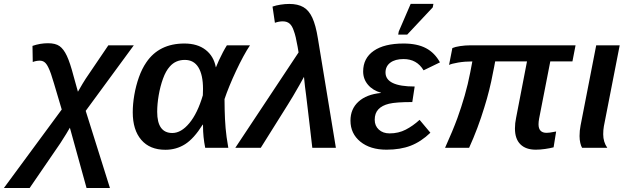

<svg xmlns="http://www.w3.org/2000/svg" viewBox="-103 -762 3235 990"><path d="M257.3 -103.5 238.3 -71.3 208 -23.4 49.8 207.5H-83L215.3 -197.3L175.3 -332Q167 -360.8 159.9 -380.9Q152.8 -400.9 147 -412.6Q137.7 -432.6 127.2 -440.9Q116.7 -449.2 101.6 -449.2Q84.5 -449.2 65.9 -442.4L64.5 -525.4Q104 -539.1 144.5 -539.1Q183.1 -539.1 204.1 -524.2Q225.1 -509.3 241.7 -474.1Q258.3 -439 276.9 -367.7L298.8 -289.1Q312.5 -313.5 322.8 -330.3Q333 -347.2 339.4 -356.9L455.6 -528.3H586.9L338.9 -190.4L463.9 207.5H343.3Z M847.7 -537.6Q915 -537.6 957 -505.1Q999 -472.7 1009.8 -415.5H1010.7Q1015.6 -428.7 1025.4 -450Q1035.2 -471.2 1046.6 -492.9Q1058.1 -514.6 1066.9 -528.3H1186Q1170.4 -505.4 1151.6 -470.7Q1132.8 -436 1114.3 -396.5Q1095.7 -356.9 1080.1 -318.8Q1064.5 -280.8 1054.7 -251Q1054.7 -222.7 1055.4 -197Q1056.2 -171.4 1057.1 -148.4Q1058.6 -123 1060.3 -101.1Q1062 -79.1 1065.4 -55.4Q1068.8 -31.7 1074.2 0H955.1Q943.8 -56.2 943.8 -111.8V-119.1H941.9Q897 -47.4 851.6 -18.6Q806.2 10.3 749.5 10.3Q669.4 10.3 625.5 -40.8Q581.5 -91.8 581.5 -183.1Q581.5 -225.6 589.6 -272.7Q597.7 -319.8 613.3 -363.8Q628.9 -407.7 651.4 -440.4Q717.3 -537.6 847.7 -537.6ZM850.1 -453.1Q802.2 -453.1 772.5 -418.9Q752 -396.5 737.5 -356.4Q723.1 -316.4 715.3 -270.8Q707.5 -225.1 707.5 -185.5Q707.5 -76.2 785.6 -76.2Q831.1 -76.2 873.3 -127Q915.5 -177.7 942.9 -270.5L943.8 -303.2Q943.8 -375.5 920.2 -414.3Q896.5 -453.1 850.1 -453.1Z M1464.4 -365.7Q1455.6 -349.1 1440.2 -322Q1424.8 -294.9 1408.7 -267.6Q1392.6 -240.2 1381.3 -222.7L1241.7 0H1110.4L1436.5 -491.7L1431.6 -521Q1426.8 -548.8 1421.9 -569.3Q1417 -589.8 1412.1 -602.5Q1403.8 -628.4 1390.4 -640.1Q1377 -651.9 1355 -651.9Q1335.4 -651.9 1314.5 -644.5L1302.2 -728Q1320.3 -734.4 1343.3 -738Q1366.2 -741.7 1388.7 -741.7Q1432.6 -741.7 1461.2 -725.3Q1489.7 -709 1507.6 -670.2Q1525.4 -631.3 1536.1 -564L1628.9 0H1507.3Q1500.5 -59.6 1494.4 -111.3Q1488.3 -163.1 1483.4 -204.1Q1478.5 -245.1 1475.1 -273.4Q1471.7 -301.8 1469.7 -314.9Q1467.8 -332 1466.6 -344.7Q1465.3 -357.4 1464.4 -365.7Z M1905.8 -74.2Q1951.7 -74.2 1989 -93.5Q2026.4 -112.8 2060.5 -144L2116.2 -77.6Q2067.9 -31.2 2014.6 -10.7Q1961.4 9.8 1890.1 9.8Q1805.7 9.8 1754.9 -31.7Q1704.1 -73.2 1704.1 -140.1Q1704.1 -200.2 1745.4 -237.8Q1786.6 -275.4 1861.3 -282.7L1861.8 -283.7Q1818.8 -295.9 1794.2 -325.2Q1769.5 -354.5 1769.5 -393.6Q1769.5 -461.9 1824 -499.8Q1878.4 -537.6 1978 -537.6Q2047.9 -537.6 2093.3 -513.7Q2138.7 -489.7 2165.5 -440.4L2081.1 -399.4Q2063.5 -428.7 2037.8 -443.1Q2012.2 -457.5 1977.5 -457.5Q1934.6 -457.5 1909.7 -439Q1884.8 -420.4 1884.8 -388.2Q1884.8 -315.9 2035.2 -315.9L2022.9 -235.8Q1938 -235.8 1902.8 -227.1Q1866.7 -218.3 1847.9 -198.2Q1829.1 -178.2 1829.1 -144.5Q1829.1 -113.3 1850.3 -93.8Q1871.6 -74.2 1905.8 -74.2ZM2128.4 -724.1 1996.6 -583.5H1950.2L1953.1 -599.6L2014.6 -742.2H2131.8Z M2673.8 -121.1Q2673.8 -77.1 2715.3 -77.1Q2730 -77.1 2753.4 -82L2764.6 -84L2751.5 -2.4Q2733.4 2.4 2707.8 6.1Q2682.1 9.8 2659.7 9.8Q2607.9 9.8 2580.1 -18.1Q2552.2 -45.9 2552.2 -99.6Q2552.2 -127 2558.1 -154.3L2614.3 -445.3H2450.2Q2447.8 -431.6 2445.1 -417.7Q2442.4 -403.8 2439.5 -390.1Q2430.7 -342.3 2419.4 -297.4Q2408.2 -252.4 2394.5 -209Q2361.3 -99.6 2315.9 0H2191.9Q2232.4 -89.8 2255.4 -152.8Q2275.9 -209.5 2293 -268.8Q2310.1 -328.1 2321.8 -389.2L2332.5 -445.3Q2293.5 -445.3 2259.3 -439.5Q2225.1 -433.6 2212.4 -427.2L2229.5 -514.2Q2243.7 -520.5 2270 -524.4Q2296.4 -528.3 2321.3 -528.3H2864.7L2848.6 -445.3H2734.4L2676.8 -150.4Q2673.8 -134.3 2673.8 -121.1Z M3007.3 -69.8Q3007.3 -29.8 3028.3 0H2898.4Q2893.1 -8.3 2889.2 -24.7Q2885.3 -41 2885.3 -60.5Q2885.3 -88.9 2890.6 -115.2L2971.2 -528.3H3092.3L3010.7 -110.8Q3007.3 -92.3 3007.3 -69.8Z"/></svg>

Font: Arimo SemiBold
Style: Italic
Weight: 600
Italic angle: -12°
Version: Version 1.33